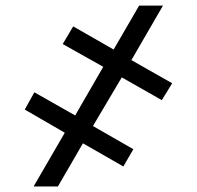

<svg xmlns="http://www.w3.org/2000/svg" viewBox="-20 -675 712 695"><path d="M420.8 -394.9 565.7 -312.5 603.3 -373.6 455.6 -457.4 570 -654.8H483.7L391.3 -495.7L245 -579.5L207 -515.6L353.7 -433.2L252.1 -257.1L104.4 -340.9L69.6 -278.4L214.5 -194.6L101.6 0H189.6L280.2 -156.2L426.5 -72.4L462.7 -134.9L316.4 -218.8Z"/></svg>

Font: Karasuma Gothic
Style: Bold
Weight: 700
Designer: Rasmus Andersson / Ryoko Nishizuka
Foundry: Genbu
Version: Version 1.00